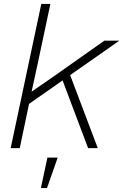

<svg xmlns="http://www.w3.org/2000/svg" viewBox="-20 -750 690 972"><path d="M34 0 189 -730H235L169 -419L140 -286L253 -364L508 -544H584L127 -224L80 0ZM426 0 293 -353 329 -386 475 0ZM187 202 220 48H272L218 202Z"/></svg>

Font: Azeret Mono Thin Thin
Style: Italic
Weight: 250
Italic angle: -12°
Version: Version 1.002